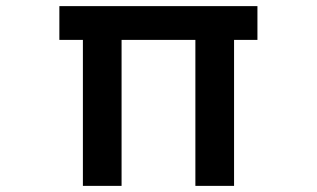

<svg xmlns="http://www.w3.org/2000/svg" viewBox="-20 -585 1040 630"><path d="M174.8 -564.9H824.7V-454.1H748V24.9H621.1V-454.1H378.9V24.9H252V-454.1H174.8Z"/></svg>

Font: BIZ UDGothic
Style: Bold
Weight: 700
Monospace: yes
Designer: TypeBank Co., Ltd.
Foundry: Morisawa Inc.
Version: Version 1.05